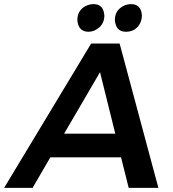

<svg xmlns="http://www.w3.org/2000/svg" viewBox="-74 -911 841 931"><path d="M355 -757Q306 -757 301 -813Q301 -839 312.5 -856.2Q324 -873.5 342.2 -882.2Q360.5 -891 380 -891Q428 -891 432 -836Q432 -800.5 408 -778.8Q384 -757 355 -757ZM536 -757Q488 -757 483 -813Q483 -850 507 -870.5Q531 -891 561 -891Q611 -891 614 -836Q614 -816.5 605.5 -798.5Q597 -780.5 579.5 -768.8Q562 -757 536 -757ZM694 0H550L513 -148H170L84 0H-54L368 -700H506ZM485 -263 411 -561 237 -263Z"/></svg>

Font: Argentum Sans Medium
Style: Italic
Weight: 500
Italic angle: -11°
Designer: Julieta Ulanovsky (font), Cristiano Sobral (main changes and remaster)
Foundry: Julieta Ulanovsky (font), Cristiano Sobral (main changes and remaster)
Version: Version 2.007;June 15, 2022;FontCreator 14.0.0.2814 64-bit; 